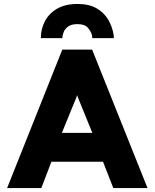

<svg xmlns="http://www.w3.org/2000/svg" viewBox="-20 -951 782 971"><path d="M16 0 295 -700H446L726 0H553L501 -133H240L189 0ZM293 -279H447L390 -419Q385.5 -429.5 379.8 -443.8Q374 -458 370 -470Q366.5 -458 360.5 -443.8Q354.5 -429.5 350 -419ZM186.5 -758Q186.5 -804 207 -843.5Q227.5 -883 268.8 -907Q310 -931 371.5 -931Q429.5 -931 467.5 -909.5Q505.5 -888 526.5 -852.8Q547.5 -817.5 554.5 -776Q555.5 -771.5 555.5 -767Q555.5 -762.5 555.5 -758H446.5Q446.5 -762.5 446.2 -767Q446 -771.5 444.5 -776Q438 -795.5 422.8 -812.2Q407.5 -829 371.5 -829Q342 -829 325.5 -817.5Q309 -806 302.2 -789.5Q295.5 -773 295.5 -758Z"/></svg>

Font: Overpass Black
Style: Regular
Weight: 900
Designer: Delve Withrington, Dave Bailey, Thomas Jockin
Foundry: Delve Fonts LLC
Version: Version 4.000; ttfautohint (v1.8.3)